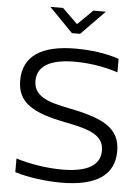

<svg xmlns="http://www.w3.org/2000/svg" viewBox="-59 -925 704 980"><g transform="rotate(5 292.5 -435.5)"><path d="M529 -577V-646C465 -668 386 -679 306 -679C134 -679 38 -619 38 -493C38 -377 120 -332 290 -299C420 -274 485 -248 485 -171C485 -97 420 -58 291 -58C213 -58 128 -71 54 -94V-24C126 -2 214 9 292 9C472 9 563 -54 563 -175C563 -293 479 -337 302 -372C180 -395 116 -422 116 -498C116 -573 182 -612 308 -612C379 -612 455 -601 529 -577ZM159 -880 280 -756H322L443 -880H379L302 -804L224 -880Z"/></g></svg>

Font: LT Wave Text Light
Style: Regular
Weight: 300
Designer: Daniel Lyons
Version: Version 2.5 (Glyphs App)